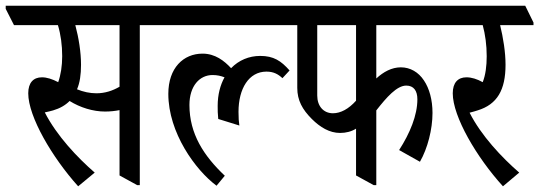

<svg xmlns="http://www.w3.org/2000/svg" viewBox="-56 -643 1890 673"><path d="M218 10 276 -38C215 -91 143 -167 101 -249C111 -251 123 -254 130 -256C154 -263 173 -274 188 -289C225 -266 270 -252 312 -252C331 -252 348 -254 363 -257V-28L425 6H434V-555H533V-564L504 -623H-36V-612L-7 -555H147C157 -522 162 -485 162 -446C162 -412 157 -380 148 -355C127 -366 108 -372 91 -372C61 -372 43 -353 43 -316C43 -234 127 -91 218 10ZM228 -416C228 -460 220 -510 208 -555H363V-339C339 -325 312 -316 282 -316C259 -316 236 -321 214 -330C224 -353 228 -382 228 -416Z M490 -555H918V-564L889 -623H461V-613ZM703 8 732 -27C658 -97 608 -174 608 -275C608 -342 644 -380 689 -380C705 -380 718 -377 731 -372C716 -345 707 -311 707 -272C707 -255 707 -246 709 -226L783 -203C781 -216 780 -229 780 -251C780 -332 816 -392 878 -392C903 -392 919 -383 934 -369L959 -396C929 -430 903 -447 856 -447C817 -447 781 -432 754 -404C730 -430 698 -455 654 -455C587 -455 534 -405 534 -314C534 -178 629 -47 703 8Z M1136 -177C1157 -177 1176 -182 1192 -192V-28L1254 6H1263V-256C1299 -302 1335 -343 1368 -343C1394 -343 1407 -325 1407 -295C1407 -239 1381 -176 1343 -117L1416 -76C1443 -123 1460 -190 1460 -247C1460 -293 1449 -333 1430 -361C1411 -390 1382 -407 1349 -407C1317 -407 1288 -391 1263 -368V-555H1524V-564L1495 -623H887V-613L916 -555H986V-335C986 -291 1004 -259 1037 -226C1066 -197 1099 -177 1136 -177ZM1056 -308V-555H1192V-290C1166 -261 1138 -246 1111 -246C1078 -246 1056 -271 1056 -308Z M1707 10 1764 -38C1703 -91 1631 -167 1590 -248C1601 -251 1613 -254 1618 -256C1687 -277 1716 -328 1716 -416C1716 -460 1708 -510 1697 -555H1814V-564L1785 -623H1452V-613L1481 -555H1636C1645 -522 1650 -485 1650 -446C1650 -412 1646 -380 1636 -355C1616 -366 1597 -372 1579 -372C1549 -372 1531 -353 1531 -316C1531 -234 1615 -91 1707 10Z"/></svg>

Font: Noto Serif Devanagari ExtraCondensed
Style: Regular
Weight: 400
Width: 2
Designer: Universal Thirst, Indian Type Foundry and the Monotype Design Team
Foundry: Monotype Imaging Inc.
Version: Version 2.004